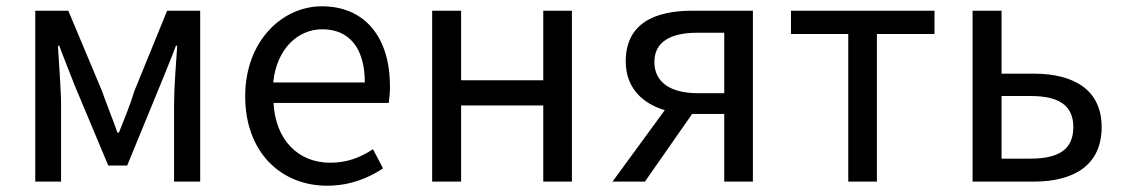

<svg xmlns="http://www.w3.org/2000/svg" viewBox="-20 -577 3566 610"><path d="M92 0H174V-245C174 -293 167 -376 164 -432H168C184 -390 202 -344 218 -304L324 -51H384L488 -304C504 -344 523 -389 539 -432H543C539 -376 533 -293 533 -245V0H616V-543H511L407 -288C393 -242 375 -199 358 -156H353C338 -199 320 -242 304 -288L197 -543H92Z M1019 13C1092 13 1150 -11 1197 -42L1165 -103C1124 -76 1082 -60 1029 -60C926 -60 855 -134 849 -250H1215C1217 -264 1219 -282 1219 -302C1219 -457 1141 -557 1002 -557C878 -557 759 -448 759 -271C759 -92 874 13 1019 13ZM848 -315C859 -423 927 -484 1004 -484C1089 -484 1139 -425 1139 -315Z M1353 0H1445V-242H1706V0H1797V-543H1706V-322H1445V-543H1353Z M2196 -281C2110 -281 2059 -316 2059 -380C2059 -444 2110 -473 2196 -473H2281V-281ZM1926 0H2029L2179 -215H2181H2281V0H2372V-543H2180C2059 -543 1968 -502 1968 -382C1968 -297 2022 -248 2092 -227Z M2675 0H2766V-469H2949V-543H2493V-469H2675Z M3070 0H3264C3393 0 3480 -53 3480 -173C3480 -291 3393 -343 3264 -343H3162V-543H3070ZM3162 -73V-272H3254C3346 -272 3390 -241 3390 -173C3390 -104 3346 -73 3254 -73Z"/></svg>

Font: Noto Sans CJK SC
Style: Regular
Weight: 400
Designer: Ryoko NISHIZUKA 西塚涼子 (kana, bopomofo & ideographs); Paul D. Hunt (Latin, Greek & Cyrillic); Sandoll Communications 산돌커뮤니
Foundry: Adobe
Version: Version 2.004;hotconv 1.0.118;makeotfexe 2.5.65603